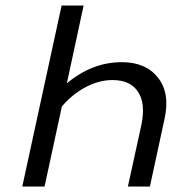

<svg xmlns="http://www.w3.org/2000/svg" viewBox="-20 -678 693 698"><path d="M423 -452Q510 -452 554.5 -395.5Q599 -339 578 -245L525 0H445L494 -224Q510 -301 482 -344Q454 -387 389 -387Q340 -387 291 -361Q242 -335 205 -291L142 0H61L204 -658H284L223 -375Q315 -452 423 -452Z"/></svg>

Font: EauTest Medium
Style: Italic
Weight: 500
Italic angle: -12°
Designer: Christian Thalmann (Catharsis Fonts)
Version: Version 0.001;PS 000.001;hotconv 1.0.88;makeotf.lib2.5.64775